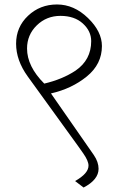

<svg xmlns="http://www.w3.org/2000/svg" viewBox="-20 -682 523 859"><path d="M104 -340Q52 -412 52 -486.5Q52 -561 105.5 -611.5Q159 -662 235 -662Q311 -662 373.5 -601.5Q436 -541 436 -476Q436 -395 368.5 -340Q301 -285 208 -264L400 12Q421 43 421 73Q421 122 354 157L316 128Q376 94 376 59Q376 38 353 5Q330 -28 329 -29ZM388 -498Q388 -543 350.5 -577Q313 -611 250.5 -611Q188 -611 144.5 -568.5Q101 -526 101 -465Q101 -385 178 -308Q259 -327 318 -366Q388 -414 388 -498Z"/></svg>

Font: Halant Light
Style: Regular
Weight: 300
Designer: Hitesh Malaviya (Devanagari), Satya Rajpurohit (Latin)
Foundry: Indian Type Foundry
Version: Version 1.101;PS 1.0;hotconv 1.0.78;makeotf.lib2.5.61930; tt